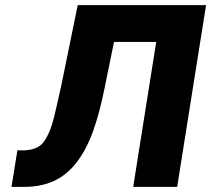

<svg xmlns="http://www.w3.org/2000/svg" viewBox="-20 -731 826 751"><path d="M25 0H74C165 0 228 -32 275 -90C335 -164 364 -266 389 -386L426 -567H591L501 0H673L786 -711H284L219 -393C208 -344 199 -303 191 -271C183 -239 173 -213 163 -195C145 -161 125 -147 79 -143H48Z"/></svg>

Font: Asimov Pro
Style: UltObl
Weight: 900
Designer: Google
Version: Version 2.000980; 2014